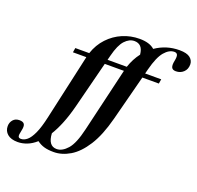

<svg xmlns="http://www.w3.org/2000/svg" viewBox="-347 -918 1360 1323"><g transform="rotate(20 332.5 -256.0)"><path d="M160.5 -475Q160.5 -477 161 -479H63L68.5 -512H170.5Q193 -579 237.5 -626.2Q282 -673.5 340.5 -698.5Q399 -723.5 464 -723.5Q538 -723.5 574.5 -690Q653 -744 749 -744Q803.5 -744 827.5 -724.5Q851.5 -705 851.5 -676Q851.5 -641 829 -619.8Q806.5 -598.5 773.5 -598.5Q748.5 -598.5 741.5 -614.8Q734.5 -631 741.5 -663.5Q748 -696 742.2 -708.5Q736.5 -721 719.5 -721Q682 -721 648 -681.2Q614 -641.5 589 -545L580.5 -512H698.5L693 -479H572L485.5 -145.5Q451.5 -15 401.2 63.5Q351 142 291.8 177.2Q232.5 212.5 172 212.5Q130 212.5 101.5 204Q73 195.5 49.5 177.5Q17.5 206 -16.5 219.2Q-50.5 232.5 -85 232.5Q-133.5 232.5 -159.5 210.2Q-185.5 188 -185.5 152.5Q-185.5 125.5 -168.8 106Q-152 86.5 -122.5 86.5Q-94.5 86.5 -86 101.2Q-77.5 116 -85.5 149.5Q-93.5 183 -89.8 193.8Q-86 204.5 -70 204.5Q-47.5 204.5 -25.5 186.2Q-3.5 168 17 123.2Q37.5 78.5 55 -1.5ZM313.5 -545 305 -512H446Q466.5 -574 503.5 -622Q499.5 -661.5 482.2 -679.2Q465 -697 435.5 -697Q398.5 -697 366.5 -662.8Q334.5 -628.5 313.5 -545ZM436 -475Q436.5 -477 437 -479H296.5L209.5 -137Q190.5 -63 167.2 -5.2Q144 52.5 117.5 95Q122.5 186 184.5 186Q225 186 263 143.2Q301 100.5 326.5 -10Z"/></g></svg>

Font: Newsreader Display SemiBold
Style: Italic
Weight: 600
Italic angle: -17°
Designer: Hugues Gentile
Foundry: Production Type
Version: Version 1.001